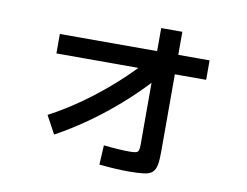

<svg xmlns="http://www.w3.org/2000/svg" viewBox="-75 -749 1150 894"><g transform="rotate(10 500.0 -302.0)"><path d="M167 -154Q243 -194 319 -248Q395 -302 465 -365Q535 -428 593 -495L664 -436Q599 -361 525.5 -294Q452 -227 373.5 -170.5Q295 -114 213 -69ZM584 40Q554 40 519.5 38Q485 36 445 32L450 -60Q485 -56 517.5 -54Q550 -52 571 -52Q593 -52 602.5 -54.5Q612 -57 615 -65.5Q618 -74 618 -92V-644H718V-76Q718 -37 713.5 -14Q709 9 696 21Q683 33 656 36.5Q629 40 584 40ZM158 -443V-535H866V-443Z"/></g></svg>

Font: M PLUS 1 Medium
Style: Regular
Weight: 500
Designer: Coji Morishita
Foundry: UNDERFOREST DESIGN
Version: Version 1.001